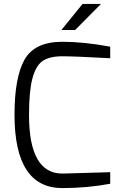

<svg xmlns="http://www.w3.org/2000/svg" viewBox="-20 -953 618 979"><path d="M293 -800 401 -933H495L363 -800ZM542 -656Q362 -666 297 -666Q233 -666 197 -642Q162 -617 145 -552Q128 -488 128 -366Q128 -68 298 -68L542 -75V-16Q424 6 298 6Q54 6 54 -368Q54 -558 105 -649Q157 -740 298 -740Q407 -740 542 -715Z"/></svg>

Font: Mina
Style: Regular
Weight: 400
Version: Version 1.000